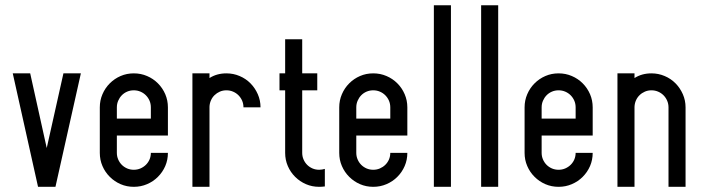

<svg xmlns="http://www.w3.org/2000/svg" viewBox="-20 -722 2713 742"><path d="M96.7 -438.5 160.6 -149.9 225.1 -438.5H292.5L194.3 0H127L29.3 -438.5Z M497.1 -438.5Q524.4 -438.5 548.3 -428.2Q572.3 -418 590.3 -399.9Q608.4 -381.8 618.7 -357.9Q628.9 -334 628.9 -307.1V-198.2H431.6V-131.3Q431.6 -117.7 436.8 -105.7Q441.9 -93.8 450.7 -85Q459.5 -76.2 471.4 -71Q483.4 -65.9 497.1 -65.9Q510.7 -65.9 522.7 -71Q534.7 -76.2 543.7 -85Q552.7 -93.8 557.9 -105.7Q563 -117.7 563 -131.3H628.9Q628.9 -104 618.7 -80.3Q608.4 -56.6 590.3 -38.6Q572.3 -20.5 548.3 -10.3Q524.4 0 497.1 0Q469.7 0 446 -10.3Q422.4 -20.5 404.3 -38.6Q386.2 -56.6 376 -80.3Q365.7 -104 365.7 -131.3V-307.1Q365.7 -334 376 -357.9Q386.2 -381.8 404.3 -399.9Q422.4 -418 446 -428.2Q469.7 -438.5 497.1 -438.5ZM431.6 -263.7H563V-307.1Q563 -320.8 557.9 -332.8Q552.7 -344.7 543.7 -353.8Q534.7 -362.8 522.7 -367.9Q510.7 -373 497.1 -373Q483.4 -373 471.4 -367.9Q459.5 -362.8 450.7 -353.8Q441.9 -344.7 436.8 -332.8Q431.6 -320.8 431.6 -307.1Z M789.6 0H723.6V-438.5H789.6V-420.4Q817.9 -438.5 855 -438.5Q881.8 -438.5 906 -428.2Q930.2 -418 948 -399.9Q965.8 -381.8 976.3 -357.9Q986.8 -334 986.8 -307.1H920.9Q920.9 -320.8 915.8 -332.8Q910.6 -344.7 901.6 -353.8Q892.6 -362.8 880.6 -367.9Q868.7 -373 855 -373Q841.3 -373 829.6 -367.9Q817.9 -362.8 809.1 -354.2Q800.3 -345.7 795.2 -334Q790 -322.3 789.6 -309.1Z M1147.9 -131.3Q1147.9 -117.7 1153.1 -105.7Q1158.2 -93.8 1167 -85Q1175.8 -76.2 1187.7 -71Q1199.7 -65.9 1213.4 -65.9Q1218.8 -65.9 1224.6 -66.9Q1230.5 -67.9 1235.4 -69.3V-1.5Q1224.1 0 1213.4 0Q1186 0 1162.4 -10.3Q1138.7 -20.5 1120.6 -38.6Q1102.5 -56.6 1092.3 -80.3Q1082 -104 1082 -131.3V-373H1060.1V-438.5H1082V-570.3H1147.9V-438.5H1206.1V-373H1147.9Z M1422.4 -438.5Q1449.7 -438.5 1473.6 -428.2Q1497.6 -418 1515.6 -399.9Q1533.7 -381.8 1543.9 -357.9Q1554.2 -334 1554.2 -307.1V-198.2H1356.9V-131.3Q1356.9 -117.7 1362.1 -105.7Q1367.2 -93.8 1376 -85Q1384.8 -76.2 1396.7 -71Q1408.7 -65.9 1422.4 -65.9Q1436 -65.9 1448 -71Q1460 -76.2 1469 -85Q1478 -93.8 1483.2 -105.7Q1488.3 -117.7 1488.3 -131.3H1554.2Q1554.2 -104 1543.9 -80.3Q1533.7 -56.6 1515.6 -38.6Q1497.6 -20.5 1473.6 -10.3Q1449.7 0 1422.4 0Q1395 0 1371.3 -10.3Q1347.7 -20.5 1329.6 -38.6Q1311.5 -56.6 1301.3 -80.3Q1291 -104 1291 -131.3V-307.1Q1291 -334 1301.3 -357.9Q1311.5 -381.8 1329.6 -399.9Q1347.7 -418 1371.3 -428.2Q1395 -438.5 1422.4 -438.5ZM1356.9 -263.7H1488.3V-307.1Q1488.3 -320.8 1483.2 -332.8Q1478 -344.7 1469 -353.8Q1460 -362.8 1448 -367.9Q1436 -373 1422.4 -373Q1408.7 -373 1396.7 -367.9Q1384.8 -362.8 1376 -353.8Q1367.2 -344.7 1362.1 -332.8Q1356.9 -320.8 1356.9 -307.1Z M1656.7 -701.7H1722.7V0H1656.7Z M1839.4 -701.7H1905.3V0H1839.4Z M2138.7 -438.5Q2166 -438.5 2189.9 -428.2Q2213.9 -418 2231.9 -399.9Q2250 -381.8 2260.3 -357.9Q2270.5 -334 2270.5 -307.1V-198.2H2073.2V-131.3Q2073.2 -117.7 2078.4 -105.7Q2083.5 -93.8 2092.3 -85Q2101.1 -76.2 2113 -71Q2125 -65.9 2138.7 -65.9Q2152.3 -65.9 2164.3 -71Q2176.3 -76.2 2185.3 -85Q2194.3 -93.8 2199.5 -105.7Q2204.6 -117.7 2204.6 -131.3H2270.5Q2270.5 -104 2260.3 -80.3Q2250 -56.6 2231.9 -38.6Q2213.9 -20.5 2189.9 -10.3Q2166 0 2138.7 0Q2111.3 0 2087.6 -10.3Q2064 -20.5 2045.9 -38.6Q2027.8 -56.6 2017.6 -80.3Q2007.3 -104 2007.3 -131.3V-307.1Q2007.3 -334 2017.6 -357.9Q2027.8 -381.8 2045.9 -399.9Q2064 -418 2087.6 -428.2Q2111.3 -438.5 2138.7 -438.5ZM2073.2 -263.7H2204.6V-307.1Q2204.6 -320.8 2199.5 -332.8Q2194.3 -344.7 2185.3 -353.8Q2176.3 -362.8 2164.3 -367.9Q2152.3 -373 2138.7 -373Q2125 -373 2113 -367.9Q2101.1 -362.8 2092.3 -353.8Q2083.5 -344.7 2078.4 -332.8Q2073.2 -320.8 2073.2 -307.1Z M2563.5 -307.1Q2563.5 -320.8 2558.3 -332.8Q2553.2 -344.7 2544.2 -353.8Q2535.2 -362.8 2523.2 -367.9Q2511.2 -373 2497.6 -373Q2483.9 -373 2472.2 -367.9Q2460.4 -362.8 2451.7 -354.2Q2442.9 -345.7 2437.7 -334Q2432.6 -322.3 2432.1 -309.1V0H2366.2V-131.3V-438.5H2432.1V-420.4Q2460.4 -438.5 2497.6 -438.5Q2524.4 -438.5 2548.6 -428.2Q2572.8 -418 2590.6 -399.9Q2608.4 -381.8 2618.9 -357.9Q2629.4 -334 2629.4 -307.1V0H2563.5Z"/></svg>

Font: Aeronef
Style: Regular
Weight: 400
Designer: Peter Wiegel - CAT-Fonts Germany
Foundry: CAT-Fonts, Peter Wiegel
Version: Version 0.002